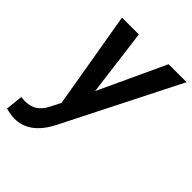

<svg xmlns="http://www.w3.org/2000/svg" viewBox="-248 -640 967 967"><g transform="rotate(45 235.5 -156.5)"><path d="M214.8 -170.9 380.9 -528.3H508.8L195.8 91.3Q130.4 216.3 23.4 214.8Q-2.9 213.9 -36.6 205.1L-26.9 113.3L-5.9 115.2Q36.1 116.7 63.5 99.4Q90.8 82 109.4 45.4L137.2 -9.3L48.8 -528.3H168.9Z"/></g></svg>

Font: TypoPRO Roboto
Style: Italic
Weight: 500
Italic angle: -12°
Designer: Google
Version: Version 2.136; 2016